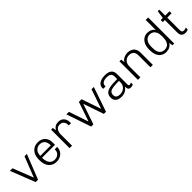

<svg xmlns="http://www.w3.org/2000/svg" viewBox="372 -2232 3753 3753"><g transform="rotate(-45 2249.0 -355.0)"><path d="M225 0 24 -511H96L260 -90H263L428 -511H493L291 0Z M797 10Q733 10 684 -20Q635 -50 607.5 -107.5Q580 -165 580 -247V-264Q580 -347 608.5 -404Q637 -461 687 -491Q737 -521 801 -521H807Q864 -521 909.5 -496.5Q955 -472 981.5 -425Q1008 -378 1008 -312V-248H649Q649 -182 667.5 -136.5Q686 -91 720 -67.5Q754 -44 802 -44Q840 -44 872 -60Q904 -76 923.5 -108Q943 -140 943 -189H1008Q1008 -127 980 -82.5Q952 -38 905.5 -14Q859 10 803 10ZM650 -298H942Q942 -384 904.5 -425.5Q867 -467 801 -467Q740 -467 697.5 -425Q655 -383 650 -298Z M1163 0V-511H1211L1223 -435Q1223 -436 1230.5 -449Q1238 -462 1254.5 -479Q1271 -496 1298.5 -508.5Q1326 -521 1367 -521Q1422 -521 1457.5 -498Q1493 -475 1510.5 -437Q1528 -399 1528 -354Q1528 -344 1527 -335.5Q1526 -327 1526 -325H1466V-342Q1466 -368 1456 -396.5Q1446 -425 1421 -444.5Q1396 -464 1350 -464Q1316 -464 1293 -450Q1270 -436 1256.5 -414Q1243 -392 1237 -368Q1231 -344 1231 -325V0Z M1760 0 1586 -511H1656L1791 -111H1795L1931 -511H2005L2141 -111H2144L2280 -511H2344L2170 0H2110L1966 -420H1964L1821 0Z M2591 10Q2550 10 2513 -2.5Q2476 -15 2452.5 -46.5Q2429 -78 2429 -132Q2429 -187 2454.5 -220.5Q2480 -254 2526.5 -271Q2573 -288 2636.5 -293Q2700 -298 2776 -298V-358Q2776 -420 2746.5 -443.5Q2717 -467 2650 -467Q2594 -467 2554 -444.5Q2514 -422 2514 -370V-355H2449Q2448 -361 2447.5 -367Q2447 -373 2447 -380Q2447 -424 2474 -456Q2501 -488 2546.5 -504.5Q2592 -521 2649 -521H2656Q2750 -521 2796.5 -483Q2843 -445 2843 -369V-78Q2843 -60 2850 -52Q2857 -44 2868 -44Q2879 -44 2893.5 -48.5Q2908 -53 2918 -60V-10Q2905 0 2888 5Q2871 10 2850 10Q2820 10 2804 -3Q2788 -16 2783 -38Q2778 -60 2777 -87Q2747 -37 2700 -13.5Q2653 10 2591 10ZM2611 -44Q2651 -44 2689 -62Q2727 -80 2751.5 -117.5Q2776 -155 2776 -212V-247Q2691 -247 2628.5 -240.5Q2566 -234 2532 -210.5Q2498 -187 2498 -135Q2498 -88 2525 -66Q2552 -44 2611 -44Z M3052 0V-511H3099L3111 -435Q3138 -477 3184.5 -499Q3231 -521 3281 -521Q3334 -521 3375.5 -500.5Q3417 -480 3441 -439Q3465 -398 3465 -334V0H3398V-323Q3398 -399 3363.5 -432Q3329 -465 3266 -465Q3224 -465 3191 -445Q3158 -425 3139 -391.5Q3120 -358 3120 -315V0Z M3830 10Q3774 10 3727.5 -16.5Q3681 -43 3653 -101.5Q3625 -160 3625 -254V-265Q3625 -347 3652.5 -404Q3680 -461 3726 -491Q3772 -521 3828 -521Q3882 -521 3923 -500Q3964 -479 3987 -442V-720H4055V0H4007L3995 -75Q3968 -33 3926.5 -11.5Q3885 10 3830 10ZM3840 -44Q3880 -44 3913.5 -63Q3947 -82 3967.5 -127Q3988 -172 3988 -249V-275Q3988 -342 3968 -384Q3948 -426 3914.5 -446Q3881 -466 3840 -466Q3779 -466 3736.5 -417.5Q3694 -369 3694 -270V-244Q3694 -168 3713.5 -124.5Q3733 -81 3766.5 -62.5Q3800 -44 3840 -44Z M4361 10Q4329 10 4303.5 -1.5Q4278 -13 4264 -38.5Q4250 -64 4250 -104V-454H4194V-511H4251L4274 -674H4317V-511H4436V-454H4317V-112Q4317 -68 4335 -56Q4353 -44 4374 -44Q4385 -44 4404.5 -49.5Q4424 -55 4436 -60V-8Q4427 -2 4414 2Q4401 6 4387.5 8Q4374 10 4361 10Z"/></g></svg>

Font: Chivo ExtraLight
Style: Regular
Weight: 250
Designer: Hector Gatti
Foundry: Omnibus-Type
Version: Version 2.002